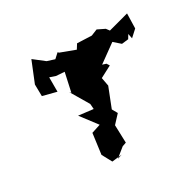

<svg xmlns="http://www.w3.org/2000/svg" viewBox="-131 -698 863 854"><g transform="rotate(-30 300.0 -270.5)"><path d="M564 -415 598 -446 600 -522 496 -494 484 -510 447 -528 415 -515 341 -518 326 -494 251 -522 246 -527 222 -505 184 -517 130 -559 87 -453 88 -393 158 -375V-449L187 -439L230 -436L209 -340L202 -348L257 -255L259 -228L184 -237L247 -154L201 -139L191 -64L187 -34L214 16L265 10L241 18L288 -20L308 -27L305 -118L343 -159L325 -191L323 -174L367 -286L359 -329L418 -360L409 -374L390 -380L480 -445L513 -416L547 -420L559 -440Z"/></g></svg>

Font: Asimov Aggro
Style: It
Weight: 500
Designer: Google
Version: Version 2.000980; 2014